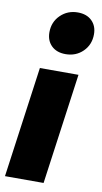

<svg xmlns="http://www.w3.org/2000/svg" viewBox="-96 -868 484 911"><g transform="rotate(10 146.5 -412.5)"><path d="M257 -534 183 0H-3L71 -534ZM86 -709Q86 -759 120 -792Q154 -825 203 -825Q246 -825 271 -800.5Q296 -776 296 -736Q296 -686 262.5 -653Q229 -620 179 -620Q136 -620 111 -644.5Q86 -669 86 -709Z"/></g></svg>

Font: Fira Sans Condensed Black
Style: Italic
Weight: 900
Width: 3
Italic angle: -8°
Designer: Carrois Corporate & Edenspiekermann AG
Foundry: Carrois Corporate GbR & Edenspiekermann AG
Version: Version 4.203